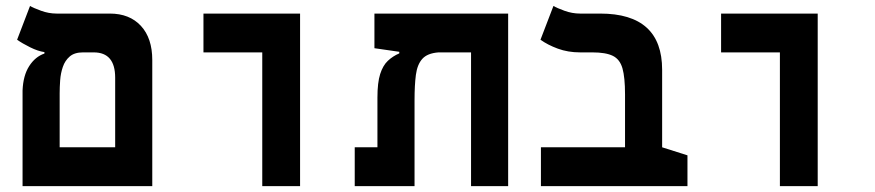

<svg xmlns="http://www.w3.org/2000/svg" viewBox="-20 -632 2970 652"><path d="M56.6 0V-324.7Q58.6 -375.5 79.1 -407.5Q99.6 -439.5 130.9 -450.2V-455.1Q109.4 -458 82.3 -471.4Q55.2 -484.9 38.1 -497.1L82 -611.8Q93.3 -605 119.4 -595.5Q145.5 -585.9 172.4 -585.9H353Q419.9 -585.9 458.5 -544.2Q497.1 -502.4 497.1 -428.2V0ZM261.7 -454.1Q232.9 -454.1 216.8 -440.2Q200.7 -426.3 193.4 -404.8Q186 -383.3 184.3 -359.4Q182.6 -335.4 182.6 -315.4V-131.8H371.1V-368.2Q371.1 -454.1 298.3 -454.1Z M870.6 0V-454.1H670.9V-585.9H999V0Z M1705.6 0H1579.6V-454.1H1468.8Q1431.2 -451.2 1414.1 -432.1Q1397 -413.1 1392.3 -377.9Q1387.7 -342.8 1387.7 -291.5V0H1184.6V-131.8H1261.7V-300.8Q1261.7 -351.6 1271 -380.6Q1280.3 -409.7 1297.1 -425.5Q1314 -441.4 1335.9 -450.7V-456.1L1251.5 -468.3V-585.9H1705.6Z M2314.5 -104.5V0H1816.9V-131.8H2102.5V-311.5Q2102.5 -369.1 2093.8 -399.9Q2085 -430.7 2061 -442.4Q2037.1 -454.1 1991.7 -454.1H1950.2Q1908.7 -454.1 1874.3 -466.8Q1839.8 -479.5 1815.4 -497.1L1859.4 -611.8Q1870.6 -605 1896.7 -595.5Q1922.9 -585.9 1949.7 -585.9H2018.1Q2228.5 -585.9 2228.5 -395V-131.8Z M2628.4 0V-454.1H2428.7V-585.9H2756.8V0Z"/></svg>

Font: Cascadia Code PL
Style: Bold
Weight: 700
Monospace: yes
Designer: Aaron Bell
Foundry: Saja Typeworks
Version: Version 2404.023; ttfautohint (v1.8.4)